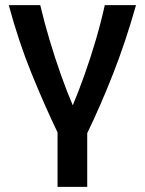

<svg xmlns="http://www.w3.org/2000/svg" viewBox="-20 -539 561 744"><path d="M203 185V-26Q152 -132 102 -255Q52 -378 14 -519H136Q151 -455 172 -384.5Q193 -314 216.5 -248Q240 -182 262 -131Q284 -183 307.5 -249Q331 -315 351.5 -385Q372 -455 386 -519H507Q467 -377 418 -252.5Q369 -128 318 -23V185Z"/></svg>

Font: Ubuntu Sans SemiBold
Style: Regular
Weight: 600
Designer: Dalton Maag Ltd
Foundry: Dalton Maag Ltd
Version: Version 1.006; ttfautohint (v1.8.4.7-5d5b)